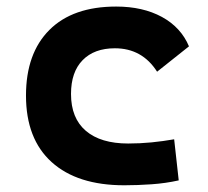

<svg xmlns="http://www.w3.org/2000/svg" viewBox="-20 -547 626 577"><path d="M353.5 9.8Q212.4 9.8 135.3 -59.8Q58.1 -129.4 58.1 -259.8Q58.1 -386.7 128.4 -457Q198.7 -527.3 329.1 -527.3Q409.2 -527.3 466.6 -496.1Q523.9 -464.8 547.9 -407.7L452.1 -331.5Q407.2 -401.9 325.2 -401.9Q263.2 -401.9 228.3 -366.2Q193.4 -330.6 193.4 -264.6Q193.4 -191.9 238 -153.8Q282.7 -115.7 365.2 -115.7Q400.4 -115.7 435.3 -119.1Q470.2 -122.6 503.4 -128.4L517.1 -4.9Q477.5 3.9 435.5 6.8Q393.6 9.8 353.5 9.8Z"/></svg>

Font: Cascadia Mono
Style: Bold
Weight: 700
Monospace: yes
Designer: Aaron Bell
Foundry: Saja Typeworks
Version: Version 2404.023; ttfautohint (v1.8.4)